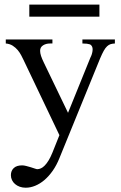

<svg xmlns="http://www.w3.org/2000/svg" viewBox="-20 -624 540 860"><path d="M494.6 -429.2Q483.9 -428.7 475.6 -426.3Q467.3 -423.8 459.7 -416.7Q452.1 -409.7 444.8 -396.7Q437.5 -383.8 428.2 -361.8L246.1 84.5Q233.4 116.2 216.1 140.9Q198.7 165.5 179 182.4Q159.2 199.2 137.7 208Q116.2 216.8 95.2 216.8Q80.6 216.8 68.4 212.4Q56.2 208 47.4 200.4Q38.6 192.9 33.7 182.6Q28.8 172.4 28.8 160.6Q28.8 141.1 41.5 128.9Q54.2 116.7 79.1 116.7Q86.9 116.7 97.4 119.4Q107.9 122.1 118.2 125.2Q128.4 128.4 136.2 131.1Q144 133.8 147 133.8Q154.8 133.8 163.1 130.1Q171.4 126.5 179.9 117.9Q188.5 109.4 197.3 95.2Q206.1 81.1 214.8 59.6L246.1 -18.6L85.4 -355.5Q81.1 -364.3 75 -376.2Q68.8 -388.2 59.6 -399.4Q50.3 -410.6 37.1 -419.2Q23.9 -427.7 5.9 -429.2V-447.3H214.8V-429.2H204.1Q186 -429.2 172.9 -420.9Q159.7 -412.6 159.7 -396.5Q159.7 -386.2 163.8 -373.5Q168 -360.8 176.3 -343.8L284.7 -118.7L384.8 -365.7Q392.1 -379.4 394.3 -394.8Q396.5 -410.2 390.6 -418.5Q389.2 -420.4 387.2 -422.4Q385.3 -424.3 380.9 -425.8Q376.5 -427.2 368.9 -428.2Q361.3 -429.2 349.1 -429.2V-447.3H494.6ZM111.3 -549.3V-603.5H425.3V-549.3Z"/></svg>

Font: Doulos SIL APac
Style: Regular
Weight: 400
Designer: Walt Agee, Victor Gaultney, Peter Martin, Debbi Hosken, Becca Hirsbrunner
Foundry: SIL International
Version: Version 5.000